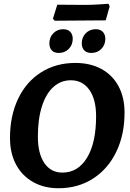

<svg xmlns="http://www.w3.org/2000/svg" viewBox="-20 -987 691 1019"><path d="M33 -255Q33 -372 76 -462.5Q119 -553 198 -603Q277 -653 380 -653Q459 -653 518 -621Q577 -589 609 -529.5Q641 -470 641 -389Q641 -272 597 -181Q553 -90 473.5 -39Q394 12 290 12Q214 12 155.5 -21Q97 -54 65 -114Q33 -174 33 -255ZM490 -370Q490 -460 454 -510.5Q418 -561 356 -561Q303 -561 263.5 -525.5Q224 -490 202.5 -422.5Q181 -355 181 -262Q181 -172 215.5 -121.5Q250 -71 311 -71Q394 -71 442 -150Q490 -229 490 -370ZM541 -879 405 -878 270 -877 261 -888 284 -962 433 -961Q463 -961 503.5 -963.5Q544 -966 556 -967L562 -953ZM242 -757Q242 -789 263 -810.5Q284 -832 315 -832Q340 -832 353 -818Q366 -804 366 -781Q366 -749 345 -727.5Q324 -706 292 -706Q267 -706 254.5 -720Q242 -734 242 -757ZM414 -757Q414 -789 435 -810.5Q456 -832 488 -832Q512 -832 525.5 -818Q539 -804 539 -781Q539 -749 518 -727.5Q497 -706 465 -706Q440 -706 427 -720Q414 -734 414 -757Z"/></svg>

Font: Alegreya
Style: Bold Italic
Weight: 700
Italic angle: -7°
Designer: Juan Pablo del Peral
Foundry: Huerta Tipografica
Version: Version 2.007; ttfautohint (v1.6)